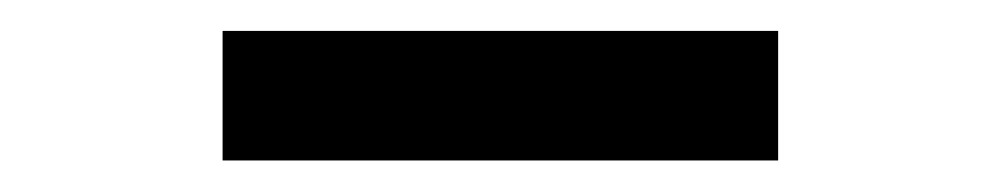

<svg xmlns="http://www.w3.org/2000/svg" viewBox="-20 -700 644 123"><path d="M122.6 -680.2H478.5V-597.2H122.6Z"/></svg>

Font: Black Ops One
Style: Regular
Weight: 400
Designer: James Grieshaber
Foundry: James Grieshaber
Version: Version 1.002